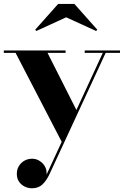

<svg xmlns="http://www.w3.org/2000/svg" viewBox="-20 -724 648 1004"><path d="M228.5 -447.5 385 -138 306 24 61.5 -447.5H0V-460H323V-447.5ZM607.5 -460V-447.5H532.5L238 188.5Q223 220 202.2 240.2Q181.5 260.5 146.5 260.5Q128 260.5 110 252Q92 243.5 80 226.8Q68 210 68 185Q68 162 78.8 144.2Q89.5 126.5 107.8 116.2Q126 106 148.5 106Q168.5 106 186.5 117Q204.5 128 215 146.5Q225.5 165 223.5 189L517.5 -447.5H423V-460ZM170 -562 164 -568.5 284 -703.5H369L489 -568.5L482.5 -562L326 -633.5Z"/></svg>

Font: Bodoni Moda 18pt
Style: Bold
Weight: 700
Designer: Owen Earl
Foundry: indestructible type
Version: Version 2.004